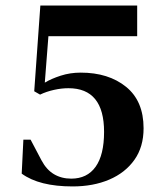

<svg xmlns="http://www.w3.org/2000/svg" viewBox="-20 -656 568 690"><path d="M241 14Q121 14 58 -32L64 -154H90L129 -80Q147 -46 174 -30Q201 -14 236 -14Q293 -14 323.5 -56.5Q354 -99 354 -182Q354 -339 226 -339Q201 -339 174 -333Q147 -327 124 -316L103 -328L125 -636H473V-526H154L141 -359Q164 -373 198 -384Q232 -395 270 -395Q370 -395 433 -344Q496 -293 496 -195Q496 -128 463 -81.5Q430 -35 372.5 -10.5Q315 14 241 14Z"/></svg>

Font: DM Serif Text
Style: Regular
Weight: 400
Designer: Colophon Foundry, Frank Grießhammer
Foundry: Colophon Foundry
Version: Version 5.200; ttfautohint (v1.8.3)